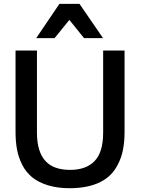

<svg xmlns="http://www.w3.org/2000/svg" viewBox="-20 -976 774 1007"><path d="M169.9 -775.9 291.5 -955.6H397L520.5 -775.9H420.9L343.8 -871.6L266.1 -775.9ZM347.2 11.2Q280.8 11.2 230.7 -4.4Q180.7 -20 148.4 -46.4Q132.8 -59.6 119.6 -75.7Q106.4 -91.8 96.7 -111.3Q77.1 -149.9 69.3 -191.7Q61.5 -233.4 61.5 -284.7V-710.9H173.8V-281.2Q173.8 -229 185.3 -191.9Q196.8 -154.8 218.8 -131.1Q240.7 -107.4 273.2 -96.2Q305.7 -85 347.7 -85Q431.2 -85 475.6 -130.9Q521 -176.8 521 -280.8V-710.9H633.3V-285.2Q633.3 -233.4 625.2 -191.2Q617.2 -148.9 596.7 -110.4Q582 -82 560.1 -59.8Q538.1 -37.6 507.6 -22Q477.1 -6.3 437.3 2.2Q397.5 10.7 347.2 11.2Z"/></svg>

Font: Ride Light
Style: Bold
Weight: 600
Version: Version 3.000